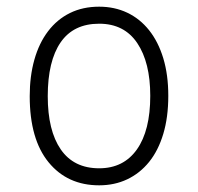

<svg xmlns="http://www.w3.org/2000/svg" viewBox="-20 -543 593 575"><path d="M277 -39Q350 -39 390 -95.5Q430 -152 430 -256Q430 -356 391 -414Q352 -472 277 -472Q200 -472 161.5 -416Q123 -360 123 -255Q123 -152 162 -95.5Q201 -39 277 -39ZM277 -523Q323 -523 361 -505Q399 -487 426.5 -452.5Q454 -418 469 -368.5Q484 -319 484 -256Q484 -192 469 -142Q454 -92 426.5 -58Q399 -24 361 -6Q323 12 277 12Q182 12 125.5 -57Q69 -126 69 -255Q69 -315 83 -364.5Q97 -414 124 -449.5Q151 -485 189.5 -504Q228 -523 277 -523Z"/></svg>

Font: Transpass ExtraLight
Style: Regular
Weight: 200
Designer: Delve Withrington
Foundry: Delve Fonts
Version: Version 1.001;December 18, 2019;FontCreator 12.0.0.2547 64-b